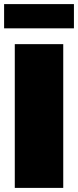

<svg xmlns="http://www.w3.org/2000/svg" viewBox="-22 -915 380 935"><path d="M50 0H286V-700H50ZM-2 -777H338V-895H-2Z"/></svg>

Font: Chess Sans Black
Style: Regular
Weight: 900
Designer: Wolf Bōese
Foundry: Wolf Bōese
Version: Version 7.223;Glyphs 3.3 (3306)